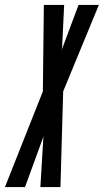

<svg xmlns="http://www.w3.org/2000/svg" viewBox="-64 -755 419 775"><path d="M-44 0H37L110 -200L110.5 -203H111.5L111 -200L99 0H180L191 -386L335 -735H253L187.5 -560L186.5 -555H185.5L186.5 -560L195 -735H113L109 -386Z"/></svg>

Font: League Gothic Condensed Italic
Style: Regular
Weight: 400
Width: 3
Designer: The League of Moveable Type
Version: Version 1.600; ttfautohint (v1.8.3)